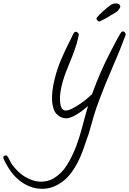

<svg xmlns="http://www.w3.org/2000/svg" viewBox="-270 -666 777 1157"><path d="M487.3 -459Q487.3 -455.1 486.3 -453.1Q449.2 -353.5 407.2 -258.3Q365.2 -163.1 328.1 -63.5Q309.6 -15.6 295.4 32.2Q281.2 80.1 267.6 129.9Q264.6 140.6 261.2 149.9Q257.8 159.2 253.9 169.9Q242.2 206.1 229.5 240.7Q216.8 275.4 200.2 308.6Q183.6 341.8 162.1 371.6Q140.6 401.4 113.3 423.3Q85.9 445.3 53.7 458.5Q21.5 471.7 -16.6 471.7Q-56.6 471.7 -91.3 457.5Q-126 443.4 -155.3 419.4Q-184.6 395.5 -207.5 362.8Q-230.5 330.1 -248 292Q-250 288.1 -250 285.2Q-251 277.3 -245.6 273.9Q-240.2 270.5 -234.4 270.5Q-230.5 270.5 -227.5 273.4Q-224.6 276.4 -222.7 279.3Q-215.8 290 -210.4 302.2Q-205.1 314.5 -197.3 325.2Q-182.6 345.7 -163.6 364.7Q-144.5 383.8 -121.6 397.9Q-98.6 412.1 -73.2 420.4Q-47.9 428.7 -21.5 428.7Q18.6 428.7 52.7 409.2Q101.6 379.9 133.8 328.1Q166 276.4 189.5 213.9Q211.9 153.3 228 90.3Q244.1 27.3 260.7 -27.3Q249 -16.6 232.4 -3.9Q215.8 8.8 198.2 20Q180.7 31.2 162.6 39.1Q144.5 46.9 129.9 46.9Q101.6 46.9 78.6 28.3Q55.7 9.8 49.8 -21.5Q44.9 -41 43.9 -57.6Q42 -87.9 46.4 -121.6Q50.8 -155.3 59.1 -189Q67.4 -222.7 78.1 -254.4Q88.9 -286.1 100.6 -312.5Q125 -369.1 153.3 -423.8Q159.2 -434.6 164.1 -446.3Q168.9 -458 175.8 -468.8Q179.7 -474.6 187.5 -474.6Q192.4 -474.6 198.2 -469.2Q204.1 -463.9 205.1 -458L202.1 -443.4Q193.4 -402.3 179.2 -363.3Q165 -324.2 149.4 -287.1Q138.7 -260.7 127.4 -231.9Q116.2 -203.1 107.9 -173.8Q99.6 -144.5 94.7 -114.7Q89.8 -85 91.8 -55.7Q92.8 -46.9 94.2 -37.1Q95.7 -27.3 99.6 -19Q103.5 -10.7 109.4 -5.4Q115.2 0 125 0Q141.6 0 164.1 -11.2Q186.5 -22.5 209 -37.6Q231.4 -52.7 251.5 -69.3Q271.5 -85.9 284.2 -97.7Q309.6 -168 338.9 -234.9Q368.2 -301.8 402.3 -366.2Q416 -391.6 429.7 -418.5Q443.4 -445.3 459 -469.7Q462.9 -476.6 470.7 -476.6Q477.5 -476.6 481.9 -471.2Q486.3 -465.8 487.3 -459ZM455.1 -625Q446.3 -603.5 428.7 -591.8Q421.9 -586.9 415 -583.5Q408.2 -580.1 400.4 -575.2Q368.2 -553.7 329.1 -536.1Q323.2 -536.1 317.4 -542.5Q311.5 -548.8 311.5 -554.7Q311.5 -555.7 312 -556.6Q312.5 -557.6 312.5 -558.6Q330.1 -580.1 351.6 -599.1Q373 -618.2 395.5 -634.8Q411.1 -645.5 429.7 -645.5Q439.5 -645.5 446.8 -640.6Q454.1 -635.7 455.1 -625Z"/></svg>

Font: Calligraffitti
Style: Regular
Weight: 400
Designer: Dathan Boardman
Foundry: Open Window
Version: Version 1.001